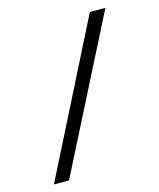

<svg xmlns="http://www.w3.org/2000/svg" viewBox="-104 -705 683 823"><g transform="rotate(-15 238.0 -293.0)"><path d="M33 44 373 -630H442L100 44Z"/></g></svg>

Font: Smooch Sans Thin
Style: Bold
Weight: 700
Version: Version 1.010